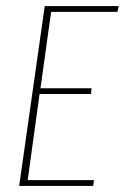

<svg xmlns="http://www.w3.org/2000/svg" viewBox="-20 -611 410 631"><path d="M43 0 127 -591H370L366 -572H148L113 -321H281L279 -302H110L71 -19H289L286 0Z"/></svg>

Font: Alumni Sans Thin
Style: Italic
Weight: 100
Italic angle: -8°
Designer: Robert E. Leuschke
Foundry: Robert E. Leuschke
Version: Version 1.016